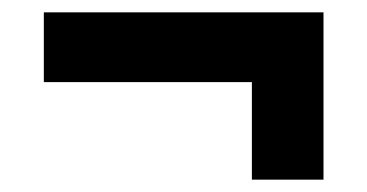

<svg xmlns="http://www.w3.org/2000/svg" viewBox="-20 -464 595 311"><path d="M51 -331V-444H504V-331ZM388 -422H504V-173H388Z"/></svg>

Font: Outfit Thin SemiBold
Style: Regular
Weight: 600
Version: Version 1.100;gftools[0.9.27]